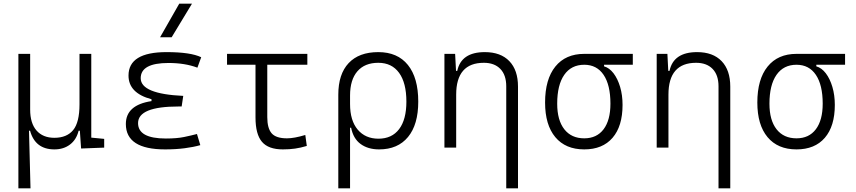

<svg xmlns="http://www.w3.org/2000/svg" viewBox="-20 -815 4728 1060"><path d="M280.3 9.8Q174.3 9.8 146 -93.3H140.1L148.4 224.6H81.5V-517.6H146.5V-210Q146.5 -134.8 181.6 -94.5Q216.8 -54.2 280.3 -54.2Q348.6 -54.2 383.8 -96.7Q418.9 -139.2 418.9 -239.3V-517.6H483.9V-55.2L555.2 -48.3V0L427.7 4.9L420.9 -93.3H414.1Q401.9 -43.9 366.5 -17.1Q331.1 9.8 280.3 9.8Z M891.6 9.8Q674.8 9.8 674.8 -130.4Q674.8 -235.4 816.4 -256.8V-267.1Q689.5 -300.8 689.5 -397.9Q689.5 -527.3 899.4 -527.3Q1032.2 -527.3 1090.8 -499L1069.8 -441.4Q1001.5 -467.3 910.2 -467.3Q756.8 -467.3 756.8 -383.3Q756.8 -296.4 991.7 -285.6L982.9 -227.1H965.8Q742.2 -227.1 742.2 -135.3Q742.2 -50.3 895.5 -50.3Q956.1 -50.3 996.1 -58.6Q1036.1 -66.9 1067.4 -75.2L1085.9 -13.7Q1048.3 -2.9 999.3 3.4Q950.2 9.8 891.6 9.8ZM863.8 -609.4 969.7 -794.9H1040L927.7 -609.4Z M1541.5 9.8Q1461.9 9.8 1426.3 -32Q1390.6 -73.7 1390.6 -166.5V-457.5H1233.4V-517.6H1676.8V-457.5H1455.6V-168.5Q1455.6 -106.9 1479.7 -79.1Q1503.9 -51.3 1564.5 -51.3Q1604 -51.3 1665.5 -69.8L1673.8 -9.3Q1639.6 1 1608.6 5.4Q1577.6 9.8 1541.5 9.8Z M2072.8 9.8Q2011.7 9.8 1970.9 -20Q1930.2 -49.8 1918.5 -109.9H1912.6V224.6H1847.7V-292Q1847.7 -405.8 1904.8 -466.6Q1961.9 -527.3 2068.4 -527.3Q2174.8 -527.3 2231.9 -456.5Q2289.1 -385.7 2289.1 -253.9Q2289.1 -127.4 2232.7 -58.8Q2176.3 9.8 2072.8 9.8ZM1912.6 -240.7Q1912.6 -149.4 1954.8 -99.4Q1997.1 -49.3 2069.3 -49.3Q2143.6 -49.3 2183.6 -102.3Q2223.6 -155.3 2223.6 -253.9Q2223.6 -357.4 2183.3 -412.8Q2143.1 -468.3 2068.4 -468.3Q1993.7 -468.3 1953.1 -421.4Q1912.6 -374.5 1912.6 -287.6Z M2774.9 224.6V-338.4Q2774.9 -400.9 2742.2 -434.6Q2709.5 -468.3 2651.4 -468.3Q2498.5 -468.3 2498.5 -292.5V0H2433.6V-517.6H2492.7L2497.6 -423.8H2504.4Q2526.4 -527.3 2656.7 -527.3Q2744.1 -527.3 2792 -477.5Q2839.8 -427.7 2839.8 -336.9V224.6Z M3205.6 9.8Q3102.1 9.8 3045.7 -57.9Q2989.3 -125.5 2989.3 -249Q2989.3 -377.4 3045.9 -447.5Q3102.5 -517.6 3205.6 -517.6H3473.6V-457.5H3314.9V-448.7Q3344.2 -440.4 3367.2 -410.4Q3390.1 -380.4 3403.6 -335.2Q3417 -290 3417 -235.8Q3417 -118.2 3361.8 -54.2Q3306.6 9.8 3205.6 9.8ZM3205.6 -51.3Q3274.4 -51.3 3312.3 -101.3Q3350.1 -151.4 3350.1 -242.7Q3350.1 -345.7 3312.5 -401.6Q3274.9 -457.5 3205.6 -457.5Q3133.8 -457.5 3095 -401.6Q3056.2 -345.7 3056.2 -242.7Q3056.2 -151.4 3095.5 -101.3Q3134.8 -51.3 3205.6 -51.3Z M3946.8 224.6V-338.4Q3946.8 -400.9 3914.1 -434.6Q3881.3 -468.3 3823.2 -468.3Q3670.4 -468.3 3670.4 -292.5V0H3605.5V-517.6H3664.6L3669.4 -423.8H3676.3Q3698.2 -527.3 3828.6 -527.3Q3916 -527.3 3963.9 -477.5Q4011.7 -427.7 4011.7 -336.9V224.6Z M4377.4 9.8Q4273.9 9.8 4217.5 -57.9Q4161.1 -125.5 4161.1 -249Q4161.1 -377.4 4217.8 -447.5Q4274.4 -517.6 4377.4 -517.6H4645.5V-457.5H4486.8V-448.7Q4516.1 -440.4 4539.1 -410.4Q4562 -380.4 4575.4 -335.2Q4588.9 -290 4588.9 -235.8Q4588.9 -118.2 4533.7 -54.2Q4478.5 9.8 4377.4 9.8ZM4377.4 -51.3Q4446.3 -51.3 4484.1 -101.3Q4522 -151.4 4522 -242.7Q4522 -345.7 4484.4 -401.6Q4446.8 -457.5 4377.4 -457.5Q4305.7 -457.5 4266.8 -401.6Q4228 -345.7 4228 -242.7Q4228 -151.4 4267.3 -101.3Q4306.6 -51.3 4377.4 -51.3Z"/></svg>

Font: Cascadia Mono PL Light
Style: Regular
Weight: 300
Monospace: yes
Designer: Aaron Bell
Foundry: Saja Typeworks
Version: Version 2404.023; ttfautohint (v1.8.4)